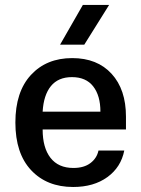

<svg xmlns="http://www.w3.org/2000/svg" viewBox="-20 -744 567 774"><path d="M274.9 9.8Q168.9 9.8 105.5 -57.9Q42 -125.5 42 -250Q42 -374 104.7 -441.9Q167.5 -509.8 271 -509.8Q372.1 -509.8 429.9 -446.5Q487.8 -383.3 487.8 -273.9V-222.2H151.9Q151.9 -148.4 183.6 -107.7Q215.3 -66.9 275.9 -66.9Q318.8 -66.9 344.7 -86.7Q370.6 -106.4 377 -137.2H481Q467.8 -69.8 412.8 -30Q357.9 9.8 274.9 9.8ZM151.9 -293.9H384.8Q384.8 -358.4 355.7 -395.8Q326.7 -433.1 270 -433.1Q214.8 -433.1 185.3 -397Q155.8 -360.8 151.9 -293.9ZM222.2 -564 314 -724.1H419.9L319.8 -564Z"/></svg>

Font: TASA Orbiter Text Medium
Style: Regular
Weight: 500
Designer: Weizhong Zhang
Version: Version 1.000;Glyphs 3.1.2 (3151)